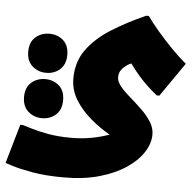

<svg xmlns="http://www.w3.org/2000/svg" viewBox="-98 -562 892 881"><g transform="rotate(5 348.0 -122.0)"><path d="M228 264Q143 264 82 253Q21 242 -11.5 231.5Q-44 221 -44 221L8 41H20Q31 44 61.5 53.5Q92 63 138.5 71.5Q185 80 245 80Q297 80 341 71.5Q385 63 420 50Q374 24 331 -12.5Q288 -49 260 -94Q232 -139 232 -192Q232 -269 272.5 -325Q313 -381 382.5 -425Q452 -469 540 -508H552Q574 -477 606 -439.5Q638 -402 673 -366.5Q708 -331 740 -304L632 -148H620Q579 -181 549.5 -212.5Q520 -244 491 -284Q471 -276 453.5 -258.5Q436 -241 436 -216Q436 -196 454 -174Q472 -152 499 -129Q526 -106 553 -80Q580 -54 598 -26Q616 2 616 33Q616 73 590 114Q564 155 513.5 189Q463 223 391.5 243.5Q320 264 228 264ZM105 -207Q68 -207 41.5 -230.5Q15 -254 15 -297Q15 -341 41.5 -364Q68 -387 105 -387Q143 -387 169 -364Q195 -341 195 -297Q195 -254 169 -230.5Q143 -207 105 -207ZM104 2Q67 2 40.5 -21.5Q14 -45 14 -88Q14 -132 40.5 -155Q67 -178 104 -178Q142 -178 168 -155Q194 -132 194 -88Q194 -45 168 -21.5Q142 2 104 2Z"/></g></svg>

Font: Kufam Black
Style: Italic
Weight: 900
Italic angle: -11°
Designer: Artur Schmal
Foundry: Original Type
Version: Version 1.301; ttfautohint (v1.8.3)